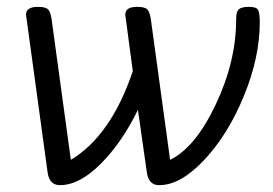

<svg xmlns="http://www.w3.org/2000/svg" viewBox="-20 -527 799 561"><path d="M670 -470Q670 -494 678.5 -500.5Q687 -507 707.5 -507Q728 -507 733.5 -499Q739 -491 739 -462Q739 -360 693 -247.5Q647 -135 577.5 -60.5Q508 14 445 14Q414 14 409 -24L383 -206Q336 -110 274 -48Q212 14 155 14Q124 14 119 -24L56 -484Q56 -507 91 -507Q113 -507 120.5 -499.5Q128 -492 131 -469L187 -60Q304 -130 368 -319L346 -484Q346 -507 381 -507Q403 -507 410.5 -499.5Q418 -492 421 -469L477 -60Q551 -96 610.5 -222Q670 -348 670 -470Z"/></svg>

Font: Kite One
Style: Regular
Weight: 400
Designer: Eduardo Rodriguez Tunni
Foundry: Eduardo Rodriguez Tunni
Version: Version 1.001